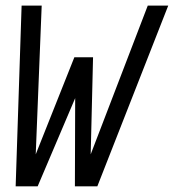

<svg xmlns="http://www.w3.org/2000/svg" viewBox="-20 -657 613 677"><path d="M573.2 -637.2 323.2 0H244.1L245.1 -311L112.8 0H35.2L56.2 -637.2H127L106 -112.8L242.2 -455.1H308.1L299.8 -112.8L501 -637.2Z"/></svg>

Font: Anonymous Pro
Style: Italic
Weight: 400
Italic angle: -12°
Monospace: yes
Designer: Mark Simonson
Version: Version 1.003